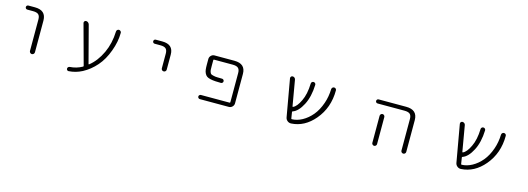

<svg xmlns="http://www.w3.org/2000/svg" viewBox="-0 -1336 6001 2184"><g transform="rotate(15 3000.0 -243.5)"><path d="M148.4 -497.1Q137.7 -497.1 130.9 -503.9Q124 -510.7 124 -521Q124 -531.2 130.9 -538.1Q137.7 -544.9 148.4 -544.9H224.6Q356.4 -544.9 357.4 -424.8V-50.8Q357.4 -39.1 348.6 -30.3Q339.8 -21.5 328.1 -21.5Q316.4 -21.5 307.6 -30.3Q298.8 -39.1 298.8 -50.8V-420.9Q298.8 -461.9 279.8 -479.5Q260.7 -497.1 214.8 -497.1Z M980.5 -80.1Q982.4 -73.2 988.3 -78.1Q1073.2 -144.5 1128.9 -263.7Q1181.6 -377 1186.5 -516.6Q1186.5 -528.3 1194.8 -536.6Q1203.1 -544.9 1214.8 -544.9Q1226.6 -544.9 1234.4 -536.1Q1243.2 -528.3 1243.2 -517.6Q1243.2 -412.1 1201.2 -299.8Q1160.2 -186.5 1092.8 -109.4Q1025.4 -32.2 939.5 13.7Q864.3 52.7 782.2 57.6Q782.2 57.6 781.2 57.6Q771.5 57.6 764.6 50.8Q757.8 43.9 757.8 33.7Q757.8 23.4 765.1 16.1Q772.5 8.8 782.2 7.8Q861.3 2.9 928.7 -35.2Q934.6 -39.1 932.6 -45.9L804.7 -515.6Q801.8 -526.4 809.1 -535.6Q816.4 -544.9 828.1 -544.9Q840.8 -544.9 851.6 -536.6Q862.3 -528.3 866.2 -515.6Z M1647.5 -497.1Q1637.7 -497.1 1630.9 -503.9Q1624 -510.7 1624 -521Q1624 -531.2 1630.9 -538.1Q1637.7 -544.9 1647.5 -544.9H1724.6Q1856.4 -544.9 1856.4 -424.8V-248Q1856.4 -236.3 1848.1 -228Q1839.8 -219.7 1827.6 -219.7Q1815.4 -219.7 1807.1 -228Q1798.8 -236.3 1798.8 -248V-420.9Q1798.8 -461.9 1779.8 -479.5Q1760.7 -497.1 1714.8 -497.1Z M2574.2 -544.9Q2706.1 -544.9 2706.1 -424.8V-79.1Q2706.1 -55.7 2689 -38.6Q2671.9 -21.5 2648.4 -21.5H2306.6Q2296.9 -21.5 2289.6 -28.8Q2282.2 -36.1 2282.2 -45.9Q2282.2 -55.7 2289.6 -63Q2296.9 -70.3 2306.6 -70.3H2644.5Q2651.4 -70.3 2651.4 -78.1V-420.9Q2651.4 -461.9 2631.8 -479.5Q2612.3 -497.1 2566.4 -497.1H2347.7Q2339.8 -497.1 2339.8 -490.2V-420.9Q2339.8 -389.6 2340.8 -375Q2341.8 -360.4 2347.7 -346.2Q2353.5 -332 2361.3 -327.6Q2369.1 -323.2 2391.1 -317.9Q2413.1 -312.5 2439.5 -312.5Q2458 -311.5 2491.2 -311.5Q2501 -311.5 2508.3 -304.2Q2515.6 -296.9 2515.6 -286.6Q2515.6 -276.4 2508.3 -269Q2501 -261.7 2491.2 -261.7Q2451.2 -261.7 2425.8 -263.7Q2391.6 -265.6 2364.3 -272Q2336.9 -278.3 2322.3 -289.1Q2307.6 -299.8 2297.9 -319.3Q2288.1 -338.9 2285.2 -361.8Q2282.2 -384.8 2282.2 -420.9V-487.3Q2282.2 -510.7 2299.3 -527.8Q2316.4 -544.9 2339.8 -544.9Z M3768.6 -537.1Q3776.4 -529.3 3776.4 -518.6Q3776.4 -313.5 3653.3 -168Q3538.1 -31.2 3380.9 -22.5Q3378.9 -22.5 3377 -22.5Q3354.5 -22.5 3336.9 -37.1Q3317.4 -52.7 3313.5 -78.1L3236.3 -515.6Q3234.4 -527.3 3241.7 -536.1Q3249 -544.9 3260.7 -544.9Q3273.4 -544.9 3283.2 -536.6Q3293 -528.3 3294.9 -515.6L3346.7 -214.8Q3347.7 -208 3354.5 -210.9Q3397.5 -229.5 3436.5 -312.5Q3475.6 -392.6 3479.5 -518.6Q3479.5 -529.3 3487.3 -537.1Q3495.1 -544.9 3506.3 -544.9Q3517.6 -544.9 3525.4 -537.1Q3533.2 -529.3 3533.2 -518.6Q3528.3 -377 3478.5 -281.2Q3426.8 -181.6 3363.3 -160.2Q3356.4 -158.2 3357.4 -151.4L3369.1 -78.1Q3370.1 -71.3 3377 -71.3Q3437.5 -73.2 3497.1 -105.5Q3559.6 -139.6 3609.4 -199.2Q3659.2 -258.8 3690.4 -348.6Q3717.8 -426.8 3720.7 -517.6Q3721.7 -529.3 3729.5 -537.1Q3737.3 -544.9 3749 -544.9Q3760.7 -544.9 3768.6 -537.1Z M4273.4 -497.1Q4262.7 -497.1 4255.9 -503.9Q4249 -510.7 4249 -521Q4249 -531.2 4255.9 -538.1Q4262.7 -544.9 4273.4 -544.9H4596.7Q4729.5 -544.9 4730.5 -424.8V-49.8Q4730.5 -38.1 4722.2 -29.8Q4713.9 -21.5 4702.1 -21.5Q4690.4 -21.5 4682.1 -29.8Q4673.8 -38.1 4673.8 -49.8V-420.9Q4673.8 -461.9 4654.8 -479.5Q4635.7 -497.1 4588.9 -497.1ZM4386.7 -367.2V-72.3V-48.8Q4386.7 -38.1 4378.4 -29.8Q4370.1 -21.5 4358.9 -21.5Q4347.7 -21.5 4339.4 -29.8Q4331.1 -38.1 4331.1 -48.8V-72.3V-367.2Q4331.1 -378.9 4339.4 -387.2Q4347.7 -395.5 4358.9 -395.5Q4370.1 -395.5 4378.4 -387.2Q4386.7 -378.9 4386.7 -367.2Z M5768.6 -537.1Q5776.4 -529.3 5776.4 -518.6Q5776.4 -313.5 5653.3 -168Q5538.1 -31.2 5380.9 -22.5Q5378.9 -22.5 5377 -22.5Q5354.5 -22.5 5336.9 -37.1Q5317.4 -52.7 5313.5 -78.1L5236.3 -515.6Q5234.4 -527.3 5241.7 -536.1Q5249 -544.9 5260.7 -544.9Q5273.4 -544.9 5283.2 -536.6Q5293 -528.3 5294.9 -515.6L5346.7 -214.8Q5347.7 -208 5354.5 -210.9Q5397.5 -229.5 5436.5 -312.5Q5475.6 -392.6 5479.5 -518.6Q5479.5 -529.3 5487.3 -537.1Q5495.1 -544.9 5506.3 -544.9Q5517.6 -544.9 5525.4 -537.1Q5533.2 -529.3 5533.2 -518.6Q5528.3 -377 5478.5 -281.2Q5426.8 -181.6 5363.3 -160.2Q5356.4 -158.2 5357.4 -151.4L5369.1 -78.1Q5370.1 -71.3 5377 -71.3Q5437.5 -73.2 5497.1 -105.5Q5559.6 -139.6 5609.4 -199.2Q5659.2 -258.8 5690.4 -348.6Q5717.8 -426.8 5720.7 -517.6Q5721.7 -529.3 5729.5 -537.1Q5737.3 -544.9 5749 -544.9Q5760.7 -544.9 5768.6 -537.1Z"/></g></svg>

Font: Rounded Mgen+ 1mn light
Style: Regular
Weight: 200
Designer: [Source Han Sans]
Ryoko NISHIZUKA  (kana & ideographs); Paul D. Hunt (Latin, Greek & Cyrillic); Wenlong ZHANG  (bopomofo
Version: Version 1.059.20150602